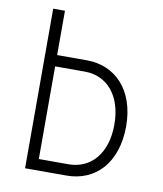

<svg xmlns="http://www.w3.org/2000/svg" viewBox="-81 -786 723 853"><g transform="rotate(10 280.0 -360.0)"><path d="M277 -51H143V-469H277C377 -469 447 -391 447 -260C447 -127 376 -51 277 -51ZM90 0H277C405 0 499 -93 500 -260C500 -427 404 -520 277 -520H143V-720H90Z"/></g></svg>

Font: Grotesk 01 Extrafine
Style: Bold
Weight: 400
Designer: Frank Adebiaye, contributions by Jérémy Landes, Ariel Martín Pérez
Foundry: Velvetyne Type Foundry
Version: Version 3.000;Glyphs 3.1.2 (3150)